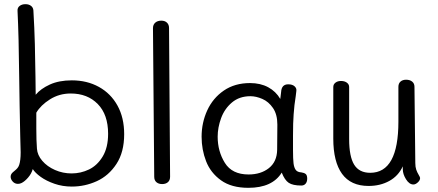

<svg xmlns="http://www.w3.org/2000/svg" viewBox="-20 -891 2098 920"><path d="M575 -248Q575 -162 538 -105.5Q501 -49 444 -23Q387 3 324 3Q280 3 241 -10.5Q202 -24 175 -43.5Q148 -63 137 -81Q131 -59 114.5 -40Q98 -21 83 -14Q75 -10 66 -10Q51 -10 41 -21Q31 -32 31 -44Q31 -56 41 -65Q44 -68 51 -73.5Q58 -79 63.5 -85.5Q69 -92 72 -101Q79 -122 79 -161L77 -238L74 -385L72 -521Q70 -718 64 -839Q63 -854 74 -862.5Q85 -871 102 -871Q118 -871 128.5 -863Q139 -855 140 -841Q145 -756 147 -680Q149 -604 150 -522Q150 -468 151 -437Q175 -466 219 -486Q263 -506 324 -506Q397 -506 454 -474.5Q511 -443 543 -385Q575 -327 575 -248ZM498 -250Q498 -342 448.5 -392.5Q399 -443 319 -443Q264 -443 219.5 -415Q175 -387 154 -351V-275Q154 -217 157 -179Q159 -148 182.5 -120.5Q206 -93 243.5 -76.5Q281 -60 323 -60Q367 -60 406.5 -79Q446 -98 472 -141Q498 -184 498 -250Z M719 -44 713 -756Q713 -773 724 -782.5Q735 -792 753 -792Q770 -792 780 -782.5Q790 -773 790 -757L795 -44Q795 -27 784.5 -18Q774 -9 757 -9Q740 -9 729.5 -18Q719 -27 719 -44Z M1452 -35Q1452 -20 1444.5 -11Q1437 -2 1424 -2Q1383 -2 1363.5 -15Q1344 -28 1330 -64Q1285 9 1170 9Q1089 9 1039 -27Q989 -63 967.5 -118.5Q946 -174 946 -236Q946 -303 973 -362Q1000 -421 1052.5 -457Q1105 -493 1178 -493Q1228 -493 1265 -473Q1302 -453 1323 -417L1327 -450Q1329 -487 1361 -487Q1381 -487 1391.5 -477.5Q1402 -468 1400 -455L1397 -430Q1390 -388 1387 -343Q1384 -305 1384 -241V-172Q1384 -129 1386.5 -108.5Q1389 -88 1397 -77Q1405 -66 1424 -65Q1438 -63 1445 -57Q1452 -51 1452 -35ZM1309 -294Q1309 -343 1288 -373.5Q1267 -404 1237 -417Q1207 -430 1180 -430Q1127 -430 1091.5 -400Q1056 -370 1039.5 -325Q1023 -280 1023 -236Q1023 -166 1057.5 -110.5Q1092 -55 1171 -55Q1230 -55 1268.5 -85.5Q1307 -116 1308 -173Q1309 -220 1309 -294Z M1993 -38Q1993 -27 1982 -17Q1971 -7 1961 -7Q1941 -7 1925.5 -32Q1910 -57 1910 -80V-94Q1889 -48 1845.5 -24Q1802 0 1746 0Q1661 0 1619 -58Q1577 -116 1577 -227V-474Q1577 -487 1587.5 -495Q1598 -503 1614 -503Q1631 -503 1642 -495Q1653 -487 1653 -474V-225Q1653 -141 1677 -102Q1701 -63 1754 -63Q1889 -63 1889 -308V-475Q1889 -491 1899 -500Q1909 -509 1926 -509Q1944 -509 1955 -500Q1966 -491 1966 -475L1970 -110Q1970 -91 1974.5 -78Q1979 -65 1986 -53.5Q1993 -42 1993 -38Z"/></svg>

Font: Mali
Style: Regular
Weight: 400
Version: Version 1.000; ttfautohint (v1.6)